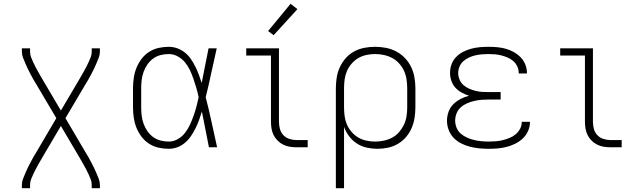

<svg xmlns="http://www.w3.org/2000/svg" viewBox="-20 -774 3340 1009"><path d="M95 215V197Q95 181 101 166Q107 151 113 136.5Q119 122 126 107.5Q133 93 140.5 79Q148 65 155.5 51.5Q163 38 172 24L276 -153L172 -329Q163 -343 155.5 -356.5Q148 -370 140.5 -384Q133 -398 126 -412.5Q119 -427 113 -441.5Q107 -456 101 -471Q95 -486 95 -502V-520H138V-502Q138 -487 143 -474Q148 -461 154 -448Q160 -435 166.5 -422.5Q173 -410 180 -397.5Q187 -385 194 -373Q201 -361 208 -349L300 -193L392 -349Q399 -361 406 -373Q413 -385 420 -397.5Q427 -410 433.5 -422.5Q440 -435 446 -448Q452 -461 457 -474Q462 -487 462 -502V-520H505V-502Q505 -486 499 -471Q493 -456 487 -441.5Q481 -427 474 -412.5Q467 -398 459.5 -384Q452 -370 444.5 -356.5Q437 -343 428 -329L324 -153L428 24Q437 38 444.5 51.5Q452 65 459.5 79Q467 93 474 107.5Q481 122 487 136.5Q493 151 499 166Q505 181 505 197V215H462V197Q462 182 457 169Q452 156 446 143Q440 130 433.5 117.5Q427 105 420 92.5Q413 80 406 68Q399 56 392 44L300 -112L208 44Q201 56 194 68Q187 80 180 92.5Q173 105 166.5 117.5Q160 130 154 143Q148 156 143 169Q138 182 138 197V215Z M867 8Q840 8 813 2Q786 -4 763 -19Q740 -34 723.5 -56Q707 -78 697 -103Q687 -128 683 -155.5Q679 -183 679 -210V-310Q679 -337 683 -364.5Q687 -392 697 -417Q707 -442 723.5 -464Q740 -486 763 -501Q786 -516 813 -522Q840 -528 867 -528Q890 -528 912 -520Q934 -512 952 -497.5Q970 -483 983 -464Q996 -445 1006.5 -424Q1017 -403 1025 -381.5Q1033 -360 1040 -338Q1049 -384 1058 -429.5Q1067 -475 1076 -520H1119Q1104 -456 1090.5 -391.5Q1077 -327 1061 -263Q1078 -198 1092 -132Q1106 -66 1121 0H1078Q1069 -47 1059.5 -94Q1050 -141 1041 -188Q1034 -165 1026 -143Q1018 -121 1007.5 -100Q997 -79 984 -59.5Q971 -40 953 -24.5Q935 -9 913 -0.5Q891 8 867 8ZM867 -30Q892 -30 914.5 -43Q937 -56 952.5 -76Q968 -96 978.5 -119Q989 -142 997.5 -166Q1006 -190 1012.5 -214.5Q1019 -239 1024 -263Q1019 -287 1012 -311Q1005 -335 997 -358.5Q989 -382 978.5 -404.5Q968 -427 952.5 -446Q937 -465 914.5 -477.5Q892 -490 867 -490Q845 -490 823.5 -484.5Q802 -479 784.5 -466Q767 -453 754.5 -435Q742 -417 734.5 -396Q727 -375 724.5 -353.5Q722 -332 722 -310V-210Q722 -188 724.5 -166.5Q727 -145 734.5 -124Q742 -103 754.5 -85Q767 -67 784.5 -54Q802 -41 823.5 -35.5Q845 -30 867 -30Z M1538 0Q1520 0 1502 -3Q1484 -6 1468 -14Q1452 -22 1439 -35Q1426 -48 1418 -64Q1410 -80 1407 -98Q1404 -116 1404 -134V-482H1274V-520H1446V-134Q1446 -115 1451 -96.5Q1456 -78 1469 -64Q1482 -50 1500.5 -44Q1519 -38 1538 -38H1597V0ZM1418 -589 1389 -611 1507 -754 1543 -726Z M1745 215V-310Q1745 -338 1749.5 -366.5Q1754 -395 1766 -421Q1778 -447 1797 -468.5Q1816 -490 1841 -503.5Q1866 -517 1894 -522.5Q1922 -528 1951 -528Q1980 -528 2008.5 -522.5Q2037 -517 2062.5 -503.5Q2088 -490 2108 -469Q2128 -448 2140.5 -422Q2153 -396 2158 -367.5Q2163 -339 2163 -310V-210Q2163 -182 2158.5 -154Q2154 -126 2143 -100.5Q2132 -75 2113.5 -53.5Q2095 -32 2071 -18Q2047 -4 2019.5 2Q1992 8 1964 8Q1936 8 1908 2Q1880 -4 1856 -19.5Q1832 -35 1815 -57.5Q1798 -80 1788 -107V215ZM1951 -30Q1974 -30 1997.5 -35Q2021 -40 2041.5 -51Q2062 -62 2077.5 -80Q2093 -98 2103 -119Q2113 -140 2116.5 -163.5Q2120 -187 2120 -210V-310Q2120 -333 2116.5 -356.5Q2113 -380 2103.5 -401Q2094 -422 2078 -440Q2062 -458 2041.5 -469Q2021 -480 1997.5 -485Q1974 -490 1951 -490Q1928 -490 1905 -485Q1882 -480 1862.5 -468.5Q1843 -457 1827.5 -439Q1812 -421 1803 -400Q1794 -379 1791 -356Q1788 -333 1788 -310V-210Q1788 -187 1791 -164Q1794 -141 1803 -120Q1812 -99 1827.5 -81Q1843 -63 1862.5 -51.5Q1882 -40 1905 -35Q1928 -30 1951 -30Z M2547 8Q2523 8 2498 5.5Q2473 3 2449.5 -3Q2426 -9 2403.5 -20.5Q2381 -32 2364 -49.5Q2347 -67 2338 -91Q2329 -115 2329 -139Q2329 -163 2337 -186Q2345 -209 2362 -226Q2379 -243 2400.5 -254Q2422 -265 2445 -271Q2425 -277 2406 -287.5Q2387 -298 2373 -313.5Q2359 -329 2352 -349.5Q2345 -370 2345 -391Q2345 -414 2353 -436Q2361 -458 2377 -474.5Q2393 -491 2413.5 -501.5Q2434 -512 2456.5 -518Q2479 -524 2501.5 -526Q2524 -528 2547 -528Q2570 -528 2592.5 -526Q2615 -524 2637 -518Q2659 -512 2679 -501Q2699 -490 2715 -474Q2731 -458 2740 -436.5Q2749 -415 2749 -393Q2749 -392 2749 -390.5Q2749 -389 2749 -388H2706Q2706 -389 2706 -389.5Q2706 -390 2706 -391Q2706 -408 2698.5 -424.5Q2691 -441 2678 -452.5Q2665 -464 2649 -471Q2633 -478 2616 -482.5Q2599 -487 2581.5 -488.5Q2564 -490 2547 -490Q2530 -490 2512.5 -488.5Q2495 -487 2477.5 -483Q2460 -479 2444 -471.5Q2428 -464 2415 -452.5Q2402 -441 2395 -424.5Q2388 -408 2388 -390Q2388 -373 2395 -356Q2402 -339 2415.5 -327Q2429 -315 2445.5 -308Q2462 -301 2479 -296.5Q2496 -292 2514 -291Q2532 -290 2550 -290H2611V-251H2550Q2530 -251 2510.5 -249.5Q2491 -248 2472 -243.5Q2453 -239 2434.5 -231Q2416 -223 2401.5 -210Q2387 -197 2379.5 -178.5Q2372 -160 2372 -140Q2372 -121 2379.5 -102.5Q2387 -84 2401.5 -71.5Q2416 -59 2434 -51Q2452 -43 2470.5 -38.5Q2489 -34 2508.5 -32Q2528 -30 2547 -30Q2566 -30 2585 -31.5Q2604 -33 2622 -37.5Q2640 -42 2657.5 -49Q2675 -56 2689.5 -68Q2704 -80 2713 -97Q2722 -114 2722 -133Q2722 -133 2722 -133.5Q2722 -134 2722 -134H2765Q2765 -134 2765 -133.5Q2765 -133 2765 -132Q2765 -108 2755 -85.5Q2745 -63 2727.5 -46.5Q2710 -30 2688 -19Q2666 -8 2642.5 -2Q2619 4 2595 6Q2571 8 2547 8Z M3188 0Q3170 0 3152 -3Q3134 -6 3118 -14Q3102 -22 3089 -35Q3076 -48 3068 -64Q3060 -80 3057 -98Q3054 -116 3054 -134V-482H2924V-520H3096V-134Q3096 -115 3101 -96.5Q3106 -78 3119 -64Q3132 -50 3150.5 -44Q3169 -38 3188 -38H3247V0Z"/></svg>

Font: Zed Sans Extralight Extended
Style: Regular
Weight: 200
Width: 7
Designer: Belleve Invis
Foundry: Belleve Invis
Version: Version 1.0.0; ttfautohint (v1.8.4)